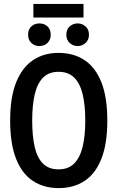

<svg xmlns="http://www.w3.org/2000/svg" viewBox="-20 -949 600 984"><path d="M281 15Q205 15 149 -21.5Q93 -58 62.5 -135Q32 -212 32 -331Q32 -451 63 -527.5Q94 -604 149.5 -641Q205 -678 280 -678Q357 -678 413 -641Q469 -604 499.5 -527.5Q530 -451 530 -331Q530 -212 499.5 -135Q469 -58 413 -21.5Q357 15 281 15ZM280 -81Q330 -81 360 -111Q390 -141 403.5 -197Q417 -253 417 -331Q417 -411 403.5 -466.5Q390 -522 360 -551.5Q330 -581 280 -581Q230 -581 200.5 -551Q171 -521 158 -465.5Q145 -410 145 -331Q145 -253 157.5 -197Q170 -141 200 -111Q230 -81 280 -81ZM182 -713Q157 -713 140.5 -729Q124 -745 124 -771Q124 -798 140.5 -813.5Q157 -829 182 -829Q207 -829 223.5 -813.5Q240 -798 240 -771Q240 -745 223.5 -729Q207 -713 182 -713ZM378 -713Q354 -713 337 -729Q320 -745 320 -771Q320 -798 337 -813.5Q354 -829 378 -829Q401 -829 418.5 -813.5Q436 -798 436 -771Q436 -745 418.5 -729Q401 -713 378 -713ZM151 -859V-929H408V-859Z"/></svg>

Font: Ubuntu Sans Mono Medium
Style: Regular
Weight: 500
Monospace: yes
Designer: Dalton Maag Ltd
Foundry: Dalton Maag Ltd
Version: Version 1.006